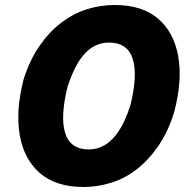

<svg xmlns="http://www.w3.org/2000/svg" viewBox="-20 -736 759 767"><path d="M314 11Q204 11 140 -44Q76 -99 59 -196Q42 -293 74 -418Q99 -497 138 -553Q177 -609 225 -645.5Q273 -682 327 -699Q381 -716 438 -716Q548 -716 611.5 -661.5Q675 -607 692 -511Q709 -415 676 -289Q652 -210 612.5 -153Q573 -96 526 -59.5Q479 -23 424 -6Q369 11 314 11ZM335 -139Q369 -139 399.5 -157Q430 -175 455.5 -214Q481 -253 501 -316Q531 -437 510 -501.5Q489 -566 415 -566Q381 -566 351 -548.5Q321 -531 296 -492.5Q271 -454 250 -390Q220 -269 240.5 -204Q261 -139 335 -139Z"/></svg>

Font: Nunito Sans 7pt Condensed Black
Style: Italic
Weight: 900
Width: 3
Italic angle: -9°
Designer: Vernon Adams
Foundry: Vernon Adams
Version: Version 3.101;gftools[0.9.27]